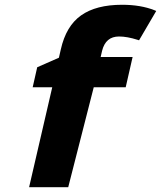

<svg xmlns="http://www.w3.org/2000/svg" viewBox="-20 -785 675 805"><path d="M557 -618Q513 -632 479 -632Q423 -632 408 -572L402 -546H536L507 -419H373L266 0H102L199 -419H117L136 -503L227 -543L235 -578Q257 -676 320 -720.5Q383 -765 492 -765Q570 -765 628 -742L635 -739L563 -616Z"/></svg>

Font: Passageway
Style: BdIt
Weight: 700
Foundry: Ascender Corporation
Version: Version 1.11